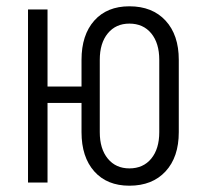

<svg xmlns="http://www.w3.org/2000/svg" viewBox="-20 -580 640 610"><path d="M391 10Q320 10 279.5 -35.5Q239 -81 239 -160V-253H131V0H69V-550H131V-305H239V-390Q239 -469 279.5 -514.5Q320 -560 391 -560Q464 -560 506 -514.5Q548 -469 548 -390V-160Q548 -81 506 -35.5Q464 10 391 10ZM391 -45Q435 -45 460.5 -76Q486 -107 486 -160V-390Q486 -443 460.5 -474Q435 -505 391 -505Q348 -505 322.5 -474Q297 -443 297 -390V-160Q297 -107 322.5 -76Q348 -45 391 -45Z"/></svg>

Font: JetBrains Mono NL ExtraLight
Style: Regular
Weight: 200
Designer: Philipp Nurullin, Konstantin Bulenkov
Foundry: JetBrains
Version: Version 2.304; ttfautohint (v1.8.4.7-5d5b)